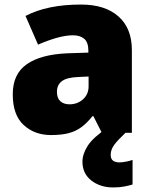

<svg xmlns="http://www.w3.org/2000/svg" viewBox="-20 -583 663 843"><path d="M336 -563Q441 -563 500 -511Q559 -459 559 -363V0H427L390 -73H386Q363 -44 338.5 -25.5Q314 -7 282 1.5Q250 10 204 10Q132 10 84 -34Q36 -78 36 -169Q36 -258 97.5 -301Q159 -344 276 -349L368 -352V-360Q368 -397 350 -412.5Q332 -428 301 -428Q268 -428 228 -416.5Q188 -405 147 -387L92 -513Q140 -538 200.5 -550.5Q261 -563 336 -563ZM325 -245Q273 -243 251.5 -226.5Q230 -210 230 -180Q230 -152 245 -138.5Q260 -125 285 -125Q320 -125 344.5 -147Q369 -169 369 -204V-247ZM466 97Q466 115 476.5 122.5Q487 130 504 130Q517 130 534.5 126.5Q552 123 562 119V227Q546 232 525 236Q504 240 477 240Q420 240 381 209.5Q342 179 342 127Q342 93 365.5 56.5Q389 20 456 -25L531 0Q497 32 481.5 53Q466 74 466 97Z"/></svg>

Font: Noto Sans Meetei Mayek Black
Style: Regular
Weight: 900
Designer: Monotype Design Team and Neelakash Kshetrimayum
Foundry: Monotype Imaging Inc.
Version: Version 2.002; ttfautohint (v1.8.4.7-5d5b)